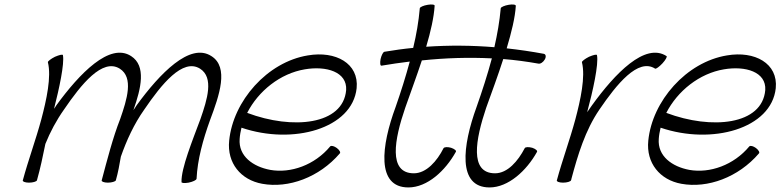

<svg xmlns="http://www.w3.org/2000/svg" viewBox="-20 -791 3423 842"><path d="M190 -518C206 -455 184 -353 161 -267C137 -178 104 -89 80 0C78 5 90 10 107 10C125 10 140 5 142 0C157 -53 168 -106 179 -160C200 -212 227 -263 261 -311C336 -421 429 -537 505 -490C567 -451 537 -355 507 -269C475 -188 450 -90 426 0C424 5 436 10 453 10C470 10 486 5 488 0C498 -35 504 -69 510 -104C535 -175 567 -246 613 -311C688 -421 781 -537 857 -490C919 -451 889 -355 859 -269C825 -177 774 -53 776 7C775 12 789 13 807 10C826 6 841 -1 842 -7C846 -91 870 -178 901 -264C942 -373 985 -496 907 -545C813 -606 681 -469 579 -329C575 -322 570 -315 565 -308C599 -404 622 -502 555 -545C461 -606 329 -469 227 -329C224 -324 221 -319 217 -314C240 -404 263 -511 256 -549C255 -554 240 -550 221 -542C203 -533 189 -522 190 -518Z M1470 -118C1475 -122 1469 -133 1457 -142C1446 -150 1433 -154 1428 -149C1360 -67 1255 -30 1165 -46C1090 -60 1025 -106 1031 -182C1032 -198 1035 -214 1039 -231C1265 -154 1525 -227 1544 -404C1555 -513 1452 -569 1330 -548C1152 -519 1002 -348 985 -174C975 -76 1036 -2 1130 15C1245 36 1380 -13 1470 -118ZM1317 -487C1411 -503 1503 -476 1498 -396C1485 -243 1263 -221 1064 -296C1113 -392 1209 -469 1317 -487Z M1653 -503C1694 -510 1736 -516 1777 -521C1759 -454 1738 -388 1715 -322C1652 -152 1629 31 1771 31C1854 31 1933 -42 1979 -125C1983 -130 1973 -138 1958 -143C1944 -147 1929 -147 1925 -141C1897 -85 1850 -31 1795 -31C1681 -31 1710 -181 1757 -318C1780 -384 1807 -456 1830 -526C1934 -537 2037 -540 2137 -535C2118 -464 2095 -393 2070 -322C2008 -152 1985 31 2127 31C2209 31 2289 -42 2335 -125C2338 -130 2329 -138 2314 -143C2299 -147 2284 -147 2281 -141C2252 -85 2206 -31 2151 -31C2037 -31 2066 -181 2112 -318C2136 -385 2164 -460 2187 -532C2239 -528 2290 -521 2341 -512C2350 -510 2362 -518 2369 -530C2376 -542 2374 -553 2365 -555C2311 -565 2257 -573 2202 -579C2223 -649 2239 -714 2242 -765C2243 -771 2229 -773 2211 -770C2193 -767 2177 -760 2176 -755C2171 -698 2161 -641 2148 -584C2051 -592 1950 -593 1849 -586C1869 -653 1883 -716 1886 -765C1888 -771 1874 -773 1856 -770C1837 -767 1822 -760 1821 -755C1816 -697 1806 -639 1792 -581C1750 -577 1708 -571 1666 -564C1660 -563 1653 -549 1649 -532C1646 -515 1647 -502 1653 -503Z M2484 0C2485 -2 2486 -5 2486 -7C2514 -111 2546 -219 2609 -311C2684 -421 2778 -538 2853 -490C2857 -488 2871 -498 2885 -513C2899 -528 2907 -543 2903 -545C2809 -606 2677 -469 2576 -329C2569 -319 2562 -309 2555 -299C2580 -392 2606 -509 2598 -549C2597 -554 2582 -550 2563 -542C2545 -533 2531 -522 2532 -518C2548 -455 2526 -353 2503 -267C2479 -178 2446 -89 2422 0C2420 5 2432 10 2449 10C2467 10 2482 5 2484 0Z M3308 -118C3313 -122 3307 -133 3295 -142C3284 -150 3271 -154 3266 -149C3198 -67 3093 -30 3003 -46C2928 -60 2863 -106 2869 -182C2870 -198 2873 -214 2877 -231C3103 -154 3363 -227 3382 -404C3393 -513 3290 -569 3168 -548C2990 -519 2840 -348 2823 -174C2813 -76 2874 -2 2968 15C3083 36 3218 -13 3308 -118ZM3155 -487C3249 -503 3341 -476 3336 -396C3323 -243 3101 -221 2902 -296C2951 -392 3047 -469 3155 -487Z"/></svg>

Font: Nupuram ExtraLight Oblique
Style: Regular
Weight: 200
Designer: Santhosh Thottingal (santhosh.thottingal@gmail.com)
Foundry: SMC
Version: Version 1.000